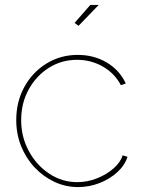

<svg xmlns="http://www.w3.org/2000/svg" viewBox="-20 -750 578 780"><path d="M297 10Q246 10 200.5 -11.5Q155 -33 120 -70.5Q85 -108 65.5 -157Q46 -206 46 -262Q46 -337 79 -397Q112 -457 169 -492Q226 -527 296 -527Q361 -527 413 -496.5Q465 -466 491 -411L471 -404Q446 -452 398 -479.5Q350 -507 293 -507Q230 -507 178.5 -474.5Q127 -442 96.5 -386.5Q66 -331 66 -262Q66 -194 97 -136.5Q128 -79 180 -44.5Q232 -10 294 -10Q335 -10 374 -25.5Q413 -41 441.5 -66Q470 -91 478 -119L498 -113Q487 -78 456 -50Q425 -22 383.5 -6Q342 10 297 10ZM299 -645 283 -657 347 -730H381Z"/></svg>

Font: Raleway Thin
Style: Regular
Weight: 100
Designer: Matt McInerney, Pablo Impallari, Rodrigo Fuenzalida
Foundry: Matt McInerney, Pablo Impallari, Rodrigo Fuenzalida
Version: Version 4.026